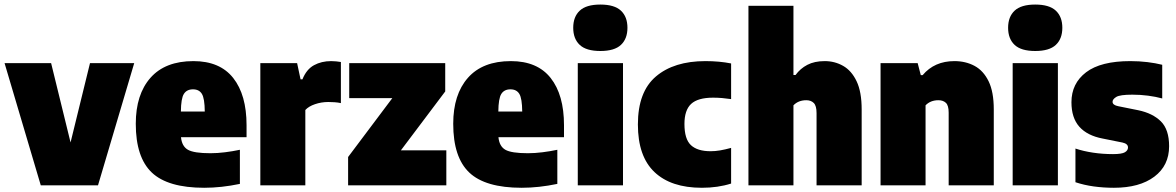

<svg xmlns="http://www.w3.org/2000/svg" viewBox="-26 -834 5294 864"><path d="M157.5 0 -5.5 -550H204L291.5 -193L379 -550H578L415 0Z M893 11Q729.5 11 657.2 -57.5Q585 -126 585 -277Q585 -409 651.2 -484Q717.5 -559 844.5 -559Q963.5 -559 1023.5 -483Q1083.5 -407 1083.5 -270.5V-216.5H788.5Q792.5 -175.5 819.8 -160Q847 -144.5 921 -144.5Q952.5 -144.5 986.5 -148.8Q1020.5 -153 1053.5 -160V-6.5Q970 11 893 11ZM842.5 -432Q814.5 -432 801.5 -411.5Q788.5 -391 788 -332H895.5Q895 -391 882.5 -411.5Q870 -432 842.5 -432Z M1145.5 0V-550H1311L1326.5 -477H1335Q1353 -522 1386.8 -540.5Q1420.5 -559 1464.5 -559Q1476 -559 1487.5 -557.8Q1499 -556.5 1508 -555V-370Q1494.5 -373 1479.2 -374Q1464 -375 1451.5 -375Q1420 -375 1391.5 -365.2Q1363 -355.5 1348 -339V0Z M1540.5 0V-127.5L1739.5 -392.5H1545.5V-550H1977.5V-422.5L1778 -157.5H1982.5V0Z M2321.5 11Q2158 11 2085.8 -57.5Q2013.5 -126 2013.5 -277Q2013.5 -409 2079.8 -484Q2146 -559 2273 -559Q2392 -559 2452 -483Q2512 -407 2512 -270.5V-216.5H2217Q2221 -175.5 2248.2 -160Q2275.5 -144.5 2349.5 -144.5Q2381 -144.5 2415 -148.8Q2449 -153 2482 -160V-6.5Q2398.5 11 2321.5 11ZM2271 -432Q2243 -432 2230 -411.5Q2217 -391 2216.5 -332H2324Q2323.5 -391 2311 -411.5Q2298.5 -432 2271 -432Z M2574 0V-550H2777.5V0ZM2675.5 -604.5Q2612 -604.5 2582.8 -632Q2553.5 -659.5 2553.5 -709Q2553.5 -758.5 2582.8 -786Q2612 -813.5 2675.5 -813.5Q2739 -813.5 2768.2 -786Q2797.5 -758.5 2797.5 -709Q2797.5 -659.5 2768.2 -632Q2739 -604.5 2675.5 -604.5Z M3132.5 11Q2993.5 11 2919 -59.8Q2844.5 -130.5 2844.5 -274Q2844.5 -421 2925.8 -490Q3007 -559 3148.5 -559Q3211 -559 3264 -548.5V-388Q3243.5 -391 3223.2 -392.8Q3203 -394.5 3183 -394.5Q3114.5 -394.5 3084.2 -366.5Q3054 -338.5 3054 -276Q3054 -208 3083.2 -180.8Q3112.5 -153.5 3171.5 -153.5Q3192.5 -153.5 3214.5 -157.2Q3236.5 -161 3264 -168.5V-8Q3204.5 11 3132.5 11Z M3342 0V-808H3544.5V-496.5H3554Q3575 -525.5 3607 -542.2Q3639 -559 3685.5 -559Q3730.5 -559 3768.2 -537.5Q3806 -516 3828.8 -468.2Q3851.5 -420.5 3851.5 -341.5V0H3648.5V-325Q3648.5 -358 3636 -370.5Q3623.5 -383 3602.5 -383Q3566.5 -383 3544.5 -360V0Z M3936.5 0V-550H4103.5L4117.5 -496H4126Q4179 -559 4269 -559Q4319.5 -559 4359.5 -537.5Q4399.5 -516 4422.8 -468.2Q4446 -420.5 4446 -341.5V0H4243V-327Q4243 -359.5 4230.5 -371.2Q4218 -383 4197 -383Q4161 -383 4139 -360V0Z M4531 0V-550H4734.5V0ZM4632.5 -604.5Q4569 -604.5 4539.8 -632Q4510.5 -659.5 4510.5 -709Q4510.5 -758.5 4539.8 -786Q4569 -813.5 4632.5 -813.5Q4696 -813.5 4725.2 -786Q4754.5 -758.5 4754.5 -709Q4754.5 -659.5 4725.2 -632Q4696 -604.5 4632.5 -604.5Z M4986.5 11Q4940 11 4896.2 5Q4852.5 -1 4813.5 -14V-165.5Q4849.5 -153.5 4893 -147Q4936.5 -140.5 4982.5 -140.5Q5022 -140.5 5036 -148.8Q5050 -157 5050 -170.5Q5050 -187 5025.5 -192.5L4936 -210.5Q4867 -223.5 4831.2 -263.5Q4795.5 -303.5 4795.5 -374Q4795.5 -458.5 4861.5 -508.8Q4927.5 -559 5060.5 -559Q5100.5 -559 5137.5 -554.5Q5174.5 -550 5204 -542.5V-391Q5174.5 -399 5140.2 -403.5Q5106 -408 5069.5 -408Q5014 -408 4997.2 -397.8Q4980.5 -387.5 4980.5 -376Q4980.5 -361 5006.5 -356L5096 -338Q5161 -324.5 5198 -287.8Q5235 -251 5235 -176Q5235 -89 5168.5 -39Q5102 11 4986.5 11Z"/></svg>

Font: Encode Sans SmCnd Black
Style: Regular
Weight: 900
Width: 4
Designer: Multiple Designers
Foundry: Impallari Type
Version: Version 3.002; ttfautohint (v1.8.3) -l 8 -r 50 -G 200 -x 14 